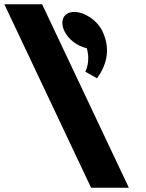

<svg xmlns="http://www.w3.org/2000/svg" viewBox="-367 -880 684 900"><path d="M60 0H237L-169.6 -860H-346.6ZM-19.5 -824C-67.5 -824 -88.6 -784 -65 -734C-46.1 -694 -2.4 -663 39.8 -654C58.6 -589 32.8 -544 32.8 -544L87.5 -513C125.9 -565 157 -641 113 -734C89.4 -784 30.5 -824 -19.5 -824Z"/></svg>

Font: Hussar
Style: BdOpOblFive
Weight: 700
Foundry: Cannot Into Space Fonts
Version: Version 2.00